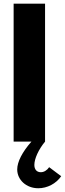

<svg xmlns="http://www.w3.org/2000/svg" viewBox="-20 -770 353 1044"><path d="M54.1 0H150.9C100.9 56.8 73.6 110 73.6 151.4C73.6 207.7 122.7 253.6 188.2 253.6C236.8 253.6 285 228.6 312.7 188.2L247.3 139.1C235.5 156.4 219.1 166.4 201.8 166.4C179.1 166.4 166.8 150.5 166.8 126.8C166.8 92.7 190 42.3 225 0V-750H54.1Z"/></svg>

Font: Spartan MB ExtBd
Style: Regular
Weight: 800
Designer: Matt Bailey, Mirko Velimirovic
Foundry: Matt Bailey
Version: Version 1.005